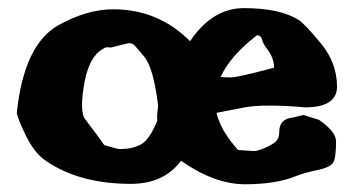

<svg xmlns="http://www.w3.org/2000/svg" viewBox="-20 -448 897 479"><path d="M530.3 -255.9Q540 -254.9 556.6 -254.9Q573.2 -254.9 664.1 -279.3Q662.6 -304.2 649.2 -321.8Q635.7 -339.4 633.8 -349.1Q631.8 -358.9 621.6 -360.4Q554.7 -309.1 530.3 -255.9ZM431.6 -46.9Q388.7 10.7 306.6 10.7Q176.8 10.7 92.8 -47.9Q65.9 -66.4 44.7 -109.6Q23.4 -152.8 22 -167.5Q40 -336.4 125 -384.8Q197.3 -424.8 262.2 -424.8Q375 -424.8 454.1 -345.2Q509.8 -427.7 587.9 -427.7H588.9Q677.2 -427.7 724.1 -398.9Q739.7 -389.2 780.3 -340.1Q820.8 -291 820.8 -231.4Q820.3 -180.7 742.7 -180.2Q742.2 -180.2 741.7 -180.2H741.2Q690.4 -184.6 652.8 -184.6Q614.7 -184.6 590.8 -180.2Q543.5 -171.4 520 -166.5Q530.8 -121.1 574.2 -73.7L611.8 -71.3Q612.8 -71.3 613.3 -71.3Q625 -71.3 645.5 -81.1Q668 -91.8 671.9 -99.6Q676.8 -107.4 676.8 -121.1Q677.2 -151.4 710.9 -154.8L737.3 -161.1L775.9 -148.9Q818.4 -119.6 818.4 -95.2Q818.4 -56.6 812 -43.7Q805.7 -30.8 772.5 -23.9Q739.3 -17.1 718.8 -8.8Q668.5 11.7 591.8 11.7Q515.1 11.7 431.6 -46.9ZM299.8 -340.3 257.8 -329.6H256.3L245.1 -330.1Q204.6 -314 191.4 -245.6Q184.6 -210.4 184.6 -185.1Q184.6 -159.7 193.4 -149.4Q234.4 -95.2 240.2 -85.9Q272.9 -76.2 277.8 -76.2H281.2Q309.6 -76.2 331.1 -87.4Q352.5 -98.6 372.1 -146V-161.6L374.5 -184.6Q362.8 -278.8 340.3 -305.9Q317.9 -333 314.5 -335.9Q309.1 -340.3 300.8 -340.3Z"/></svg>

Font: Drukaatie burti
Style: Heavy
Weight: 800
Version: Version 0.14